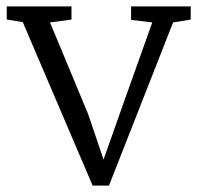

<svg xmlns="http://www.w3.org/2000/svg" viewBox="-20 -566 615 599"><path d="M1 -505V-546H203V-505L136 -496L255 -210L303 -68L351 -204L455 -496L389 -504V-546H575V-505L520 -496L320 13H269L51 -497Z"/></svg>

Font: Martel Light
Style: Regular
Weight: 300
Designer: Dan Reynolds
Foundry: Dan Reynolds
Version: Version 1.001; ttfautohint (v1.1) -l 5 -r 5 -G 72 -x 0 -D la